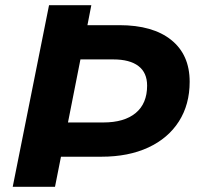

<svg xmlns="http://www.w3.org/2000/svg" viewBox="-20 -720 772 740"><path d="M711 -405Q711 -317 669.5 -252Q628 -187 551.5 -151.5Q475 -116 371 -116H215L192 0H29L169 -700H332L317 -623H440Q569 -623 640 -566Q711 -509 711 -405ZM547 -390Q547 -440 513.5 -465.5Q480 -491 417 -491H290L242 -248H378Q459 -248 503 -284.5Q547 -321 547 -390Z"/></svg>

Font: Idrija
Style: Bold Italic
Weight: 700
Italic angle: -11.3°
Designer: Julieta Ulanovsky
Foundry: Julieta Ulanovsky
Version: Version 7.200